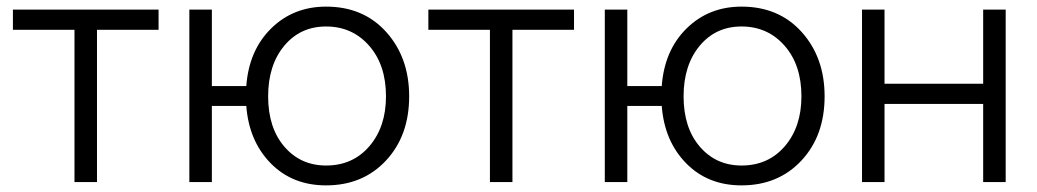

<svg xmlns="http://www.w3.org/2000/svg" viewBox="-20 -550 3133 580"><path d="M205 0V-460H19V-521H459V-460H273V0Z M965 10Q863 10 797.5 -57Q732 -124 724 -230H620V0H552V-521H620V-290H724Q732 -398 799 -464Q866 -530 965 -530Q1078 -530 1147 -453Q1216 -376 1216 -259Q1216 -140 1146 -65Q1076 10 965 10ZM965 -50Q1046 -50 1096 -108.5Q1146 -167 1146 -259Q1146 -354 1095 -412Q1044 -470 965 -470Q887 -470 838.5 -411.5Q790 -353 790 -259Q790 -164 839 -107Q888 -50 965 -50Z M1460 0V-460H1274V-521H1714V-460H1528V0Z M2220 10Q2118 10 2052.5 -57Q1987 -124 1979 -230H1875V0H1807V-521H1875V-290H1979Q1987 -398 2054 -464Q2121 -530 2220 -530Q2333 -530 2402 -453Q2471 -376 2471 -259Q2471 -140 2401 -65Q2331 10 2220 10ZM2220 -50Q2301 -50 2351 -108.5Q2401 -167 2401 -259Q2401 -354 2350 -412Q2299 -470 2220 -470Q2142 -470 2093.5 -411.5Q2045 -353 2045 -259Q2045 -164 2094 -107Q2143 -50 2220 -50Z M2584 0V-521H2652V-297H2950V-521H3018V0H2950V-236H2652V0Z"/></svg>

Font: Raleway-v4020
Style: Regular
Weight: 400
Designer: Matt McInerney, Pablo Impallari, Rodrigo Fuenzalida
Foundry: Matt McInerney, Pablo Impallari, Rodrigo Fuenzalida
Version: Version 4.020;PS 004.020;hotconv 1.0.88;makeotf.lib2.5.64775